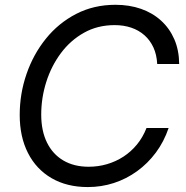

<svg xmlns="http://www.w3.org/2000/svg" viewBox="-20 -758 766 789"><path d="M340.8 10.7Q254.9 10.7 191.9 -25.9Q128.9 -62.5 95 -129.2Q61 -195.8 61 -285.6Q61 -372.6 88.9 -453.6Q116.7 -534.7 168.5 -598.9Q220.2 -663.1 292.7 -700.7Q365.2 -738.3 454.6 -738.3Q511.7 -738.3 559.3 -721.7Q606.9 -705.1 641.8 -673.3Q676.8 -641.6 696.3 -596.7Q715.8 -551.8 716.3 -495.1H626Q624 -533.7 610.4 -563.2Q596.7 -592.8 573.5 -613.3Q550.3 -633.8 519.3 -644.3Q488.3 -654.8 451.2 -654.8Q380.9 -654.8 325.2 -623.5Q269.5 -592.3 230.2 -539.6Q190.9 -486.8 170.2 -421.4Q149.4 -356 149.4 -287.1Q149.4 -220.2 173.1 -172.1Q196.8 -124 240.5 -98.4Q284.2 -72.8 344.2 -72.8Q383.3 -72.8 419.4 -83.3Q455.6 -93.8 486.8 -114Q518.1 -134.3 542.5 -163.8Q566.9 -193.4 582 -231.9H672.9Q653.8 -175.8 620.6 -131.1Q587.4 -86.4 543.2 -54.4Q499 -22.5 447.8 -5.9Q396.5 10.7 340.8 10.7Z"/></svg>

Font: Inter 24pt
Style: Italic
Weight: 400
Italic angle: -9.3988°
Designer: Rasmus Andersson
Foundry: rsms
Version: Version 4.001;git-66647c0bb